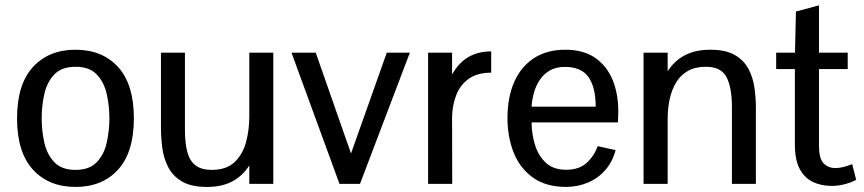

<svg xmlns="http://www.w3.org/2000/svg" viewBox="-20 -700 3288 731"><path d="M267.6 11.7Q165.5 11.7 105.2 -54.4Q44.9 -120.6 44.9 -249.5Q44.9 -378.4 105.2 -444.6Q165.5 -510.7 267.6 -510.7Q369.6 -510.7 429.7 -444.6Q489.7 -378.4 489.7 -249.5Q489.7 -120.6 429.7 -54.4Q369.6 11.7 267.6 11.7ZM267.6 -53.2Q320.3 -53.2 348.1 -82.3Q376 -111.3 386.2 -156.5Q396.5 -201.7 396.5 -249.5Q396.5 -297.9 386.2 -342.8Q376 -387.7 348.1 -416.7Q320.3 -445.8 267.6 -445.8Q214.8 -445.8 187 -416.7Q159.2 -387.7 148.9 -342.8Q138.7 -297.9 138.7 -249.5Q138.7 -201.7 148.9 -156.5Q159.2 -111.3 187 -82.3Q214.8 -53.2 267.6 -53.2Z M768.1 11.7Q708 11.7 672.9 -9Q637.7 -29.8 620.4 -63.5Q603 -97.2 597.9 -137Q592.8 -176.8 592.8 -214.8V-499.5H684.1V-206.5Q684.1 -156.2 693.1 -121.8Q702.1 -87.4 724.6 -70.3Q747.1 -53.2 786.1 -53.2Q841.3 -53.2 872.3 -82Q903.3 -110.8 916.3 -157.5Q929.2 -204.1 929.2 -257.3V-499.5H1020.5V0H929.2V-70.3Q904.3 -30.8 864.7 -9.5Q825.2 11.7 768.1 11.7Z M1272.5 0 1089.8 -499.5H1182.1L1316.4 -115.7L1452.6 -499.5H1540.5L1350.6 0Z M1609.9 0V-499.5H1701.2V-416.5Q1727.1 -462.4 1764.4 -483.4Q1801.8 -504.4 1850.1 -504.4V-423.3Q1796.9 -423.3 1764.2 -399.7Q1731.4 -376 1716.8 -337.4Q1702.1 -298.8 1701.2 -254.4L1701.7 0Z M2136.2 11.7Q2058.1 11.7 2008.5 -24.2Q1959 -60.1 1935.5 -119.6Q1912.1 -179.2 1912.1 -250Q1912.1 -329.1 1937.7 -387.7Q1963.4 -446.3 2012.7 -478.5Q2062 -510.7 2131.8 -510.7Q2201.7 -510.7 2246.1 -479.7Q2290.5 -448.7 2312.3 -396Q2334 -343.3 2334 -276.4Q2334 -274.4 2333.7 -265.6Q2333.5 -256.8 2333.3 -247.6Q2333 -238.3 2332.5 -233.9H2003.9Q2004.4 -188 2017.3 -147Q2030.3 -106 2058.8 -79.8Q2087.4 -53.7 2134.8 -53.7Q2185.5 -53.7 2214.1 -80.3Q2242.7 -106.9 2255.4 -143.6L2323.7 -128.4Q2312.5 -85 2285.4 -53.5Q2258.3 -22 2219.7 -5.4Q2181.2 11.2 2136.2 11.7ZM2003.9 -293.9H2248Q2248 -366.7 2220.9 -406Q2193.8 -445.3 2129.9 -445.3Q2096.7 -445.3 2073.2 -431.6Q2049.8 -418 2034.9 -395.5Q2020 -373 2012.7 -346.4Q2005.4 -319.8 2003.9 -293.9Z M2430.2 0V-499.5H2522V-428.7Q2547.4 -468.8 2587.6 -489.7Q2627.9 -510.7 2684.1 -510.7Q2743.2 -510.7 2777.8 -490.5Q2812.5 -470.2 2829.8 -437.3Q2847.2 -404.3 2852.5 -365.2Q2857.9 -326.2 2857.9 -288.6V0H2766.6V-293Q2766.6 -367.7 2745.8 -406.7Q2725.1 -445.8 2667.5 -445.8Q2626.5 -445.8 2598.6 -429.7Q2570.8 -413.6 2554.2 -386Q2537.6 -358.4 2530 -324Q2522.5 -289.6 2522 -252.4V0Z M3147 7.8Q3106.4 7.8 3074.7 -7.3Q3043 -22.5 3024.7 -56.9Q3006.3 -91.3 3006.3 -149.9V-437H2935.1V-499.5H3006.8L3010.3 -656.2L3098.1 -679.7V-499.5H3207.5V-437H3098.1V-144.5Q3098.1 -97.2 3115 -78.9Q3131.8 -60.5 3160.6 -60.1Q3174.8 -60.1 3191.4 -64.2Q3208 -68.4 3224.6 -75.2L3239.7 -15.1Q3219.7 -4.9 3195.3 1.5Q3170.9 7.8 3147 7.8Z"/></svg>

Font: Pontano Sans Medium
Style: Regular
Weight: 500
Designer: Vernon Adams
Foundry: Vernon Adams
Version: Version 2.001